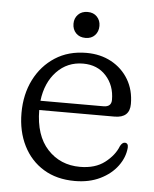

<svg xmlns="http://www.w3.org/2000/svg" viewBox="-48 -649 563 700"><g transform="rotate(5 234.0 -299.0)"><path d="M431 -287Q431 -236 375.5 -236H100Q100.5 -143 147 -92.8Q193.5 -42.5 266 -42.5Q321.5 -42.5 356.5 -69.5Q391.5 -96.5 404.5 -130.5Q412 -144.5 421.5 -144.5Q434.5 -144 433.5 -127Q430.5 -91.5 407.2 -60Q384 -28.5 344 -9Q304 10.5 251.5 10.5Q185 10.5 137 -18.8Q89 -48 62.8 -100.2Q36.5 -152.5 36.5 -220Q36.5 -288 63.5 -341.8Q90.5 -395.5 139.2 -427Q188 -458.5 254 -458.5Q305 -458.5 345 -436.8Q385 -415 408 -376.5Q431 -338 431 -287ZM245 -418.5Q187.5 -418.5 148.5 -377.8Q109.5 -337 101.5 -270H332Q361 -270 361 -296Q361 -348.5 329.2 -383.5Q297.5 -418.5 245 -418.5ZM245 -512.5Q223 -512.5 210 -526Q197 -539.5 197 -560.5Q197 -580.5 210 -594Q223 -607.5 245 -607.5Q266.5 -607.5 279.2 -594Q292 -580.5 292 -560.5Q292 -539.5 279.2 -526Q266.5 -512.5 245 -512.5Z"/></g></svg>

Font: Fraunces 72pt S100 Light
Style: Regular
Weight: 300
Version: Version 1.000; ttfautohint (v1.8.3)